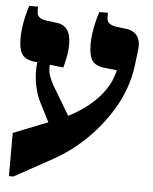

<svg xmlns="http://www.w3.org/2000/svg" viewBox="-52 -691 651 819"><g transform="rotate(5 273.0 -281.5)"><path d="M17 84V-101L184 -167Q234 -186 275 -210Q316 -234 347.5 -262.5Q379 -291 401.5 -324.5Q424 -358 434 -398L436 -406L380 -412Q343 -417 329 -438.5Q315 -460 315 -506Q315 -535 321 -570.5Q327 -606 340 -647H377V-626Q377 -611 387 -602.5Q397 -594 416 -591L456 -586Q491 -583 507.5 -561Q524 -539 519 -499L511 -434Q505 -383 487 -333Q469 -283 440 -236.5Q411 -190 374.5 -148Q338 -106 294.5 -70.5Q251 -35 203 -8L36 84ZM185 -119 123 -241Q110 -266 101.5 -301.5Q93 -337 93 -374Q93 -411 101 -442L152 -436Q148 -408 149 -388Q150 -368 156.5 -351.5Q163 -335 173 -317L268 -158ZM208 -398 81 -412Q43 -417 29 -438.5Q15 -460 15 -505Q15 -535 21 -571Q27 -607 40 -647H78V-626Q78 -611 87.5 -602.5Q97 -594 117 -591L158 -586Q193 -583 208.5 -560.5Q224 -538 224 -498Q224 -473 219.5 -449.5Q215 -426 208 -398Z"/></g></svg>

Font: Noto Serif Hebrew ExtraBold
Style: Regular
Weight: 800
Version: Version 2.003